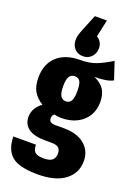

<svg xmlns="http://www.w3.org/2000/svg" viewBox="-202 -915 863 1214"><g transform="rotate(20 229.5 -308.0)"><path d="M468 -500Q430 -478 344 -478Q390 -458 411.5 -425.5Q433 -393 433 -340Q433 -288 409 -248Q385 -208 340 -185Q295 -162 234 -162Q213 -162 187 -168Q173 -157 173 -139Q173 -123 183 -115Q193 -107 220 -107H273Q363 -107 413 -65Q463 -23 463 46Q463 127 399 175.5Q335 224 217 224Q88 224 39.5 180Q-9 136 -9 51H143Q143 85 158.5 100.5Q174 116 218 116Q259 116 276 100.5Q293 85 293 57Q293 31 279 18.5Q265 6 234 6H193Q112 6 75 -22Q38 -50 38 -99Q38 -130 53.5 -156Q69 -182 95 -200Q51 -228 31.5 -263.5Q12 -299 12 -353Q12 -445 68 -496.5Q124 -548 224 -548Q285 -548 329.5 -565.5Q374 -583 429 -617ZM178 -357Q178 -311 190 -291Q202 -271 226 -271Q250 -271 261.5 -290.5Q273 -310 273 -359Q273 -404 262 -422Q251 -440 227 -440Q203 -440 190.5 -421Q178 -402 178 -357ZM152 -657Q152 -676 157 -693.5Q162 -711 175 -742L215 -840H296L271 -725Q309 -701 309 -657Q309 -623 287 -599.5Q265 -576 230 -576Q195 -576 173.5 -599Q152 -622 152 -657Z"/></g></svg>

Font: Fira Sans Extra Condensed ExtraBold
Style: Regular
Weight: 800
Width: 1
Designer: Carrois Corporate & Edenspiekermann AG
Foundry: Carrois Corporate GbR & Edenspiekermann AG
Version: Version 4.203